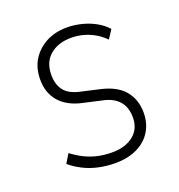

<svg xmlns="http://www.w3.org/2000/svg" viewBox="-99 -578 625 670"><g transform="rotate(-20 213.5 -243.5)"><path d="M219 8Q187 8 157 1.5Q127 -5 101.5 -18Q76 -31 56 -48L76 -81Q100 -63 123 -52Q146 -41 170.5 -36Q195 -31 221 -31Q270 -31 300 -55Q330 -79 330 -121Q330 -159 310 -182Q290 -205 251 -213L180 -229Q127 -241 99 -273.5Q71 -306 71 -355Q71 -398 90.5 -429Q110 -460 143.5 -477.5Q177 -495 221 -495Q246 -495 273 -488.5Q300 -482 324 -469Q348 -456 365 -437L344 -405Q325 -424 304.5 -435Q284 -446 263.5 -451Q243 -456 222 -456Q174 -456 143.5 -430.5Q113 -405 113 -357Q113 -323 129.5 -300.5Q146 -278 185 -269L255 -253Q315 -240 343 -206.5Q371 -173 371 -124Q371 -85 352.5 -55Q334 -25 299.5 -8.5Q265 8 219 8Z"/></g></svg>

Font: Nunito Sans 10pt Condensed ExtraLight
Style: Regular
Weight: 250
Width: 3
Designer: Vernon Adams
Foundry: Vernon Adams
Version: Version 3.101;gftools[0.9.27]